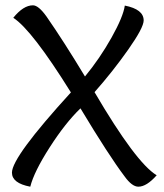

<svg xmlns="http://www.w3.org/2000/svg" viewBox="-20 -693 616 723"><path d="M25 -43Q25 -102 247 -345Q100 -581 30 -626Q68 -673 104 -673Q125 -673 155 -631Q219 -539 300 -405Q356 -473 400 -551.5Q444 -630 450 -672Q521 -658 521 -616Q521 -589 463 -506.5Q405 -424 336 -346Q492 -80 570 -33Q532 10 501 10Q477 10 449 -29Q390 -107 283 -285Q226 -230 167 -138Q108 -46 94 10Q25 -3 25 -43Z"/></svg>

Font: Overlock SC
Style: Regular
Weight: 400
Designer: Dario Muhafara
Foundry: Dario Manuel Muhafara
Version: Version 1.001